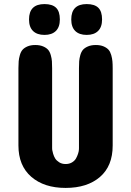

<svg xmlns="http://www.w3.org/2000/svg" viewBox="-20 -922 644 946"><path d="M274.9 -826.2Q274.9 -788.6 255.1 -769.3Q235.4 -750 199.2 -750Q162.6 -750 142.8 -769.3Q123 -788.6 123 -826.2Q123 -901.9 199.2 -901.9Q237.8 -901.9 256.3 -883.8Q274.9 -865.7 274.9 -826.2ZM482.9 -826.2Q482.9 -788.6 463.1 -769.3Q443.4 -750 407.2 -750Q370.6 -750 350.8 -769.3Q331.1 -788.6 331.1 -826.2Q331.1 -901.9 407.2 -901.9Q445.8 -901.9 464.4 -883.8Q482.9 -865.7 482.9 -826.2ZM70.8 -205.1V-585.9Q70.8 -606 72 -620.1Q73.2 -634.3 77.9 -650.6Q82.5 -667 91.1 -676.8Q99.6 -686.5 115.5 -693.4Q131.3 -700.2 153.8 -700.2Q176.3 -700.2 192.4 -693.4Q208.5 -686.5 217 -676.8Q225.6 -667 230.2 -650.4Q234.9 -633.8 235.8 -620.1Q236.8 -606.4 236.8 -585.9V-191.9Q236.8 -188.5 237.3 -183.3Q237.8 -178.2 241.7 -164.8Q245.6 -151.4 252 -141.1Q258.3 -130.9 271.7 -122.3Q285.2 -113.8 303.2 -113.8Q321.3 -113.8 334.7 -121.8Q348.1 -129.9 354.5 -141.4Q360.8 -152.8 364.5 -164.3Q368.2 -175.8 368.7 -183.6L369.1 -191.9V-585.9Q369.1 -606.4 370.1 -620.1Q371.1 -633.8 375.7 -650.4Q380.4 -667 388.9 -676.8Q397.5 -686.5 413.6 -693.4Q429.7 -700.2 452.1 -700.2Q474.6 -700.2 490.5 -693.4Q506.3 -686.5 514.9 -676.8Q523.4 -667 528.1 -650.6Q532.7 -634.3 533.9 -620.1Q535.2 -606 535.2 -585.9V-205.1Q535.2 -104 472.4 -50Q409.7 3.9 303.2 3.9Q197.3 3.9 134 -51Q70.8 -106 70.8 -205.1Z"/></svg>

Font: Concert One
Style: Regular
Weight: 400
Designer: Johan Kallas, Mihkel Virkus
Foundry: Johan Kallas, Mihkel Virkus
Version: Version 1.003